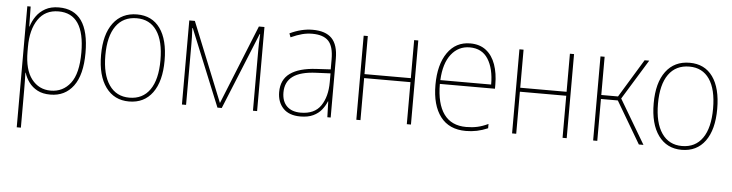

<svg xmlns="http://www.w3.org/2000/svg" viewBox="-47 -754 4580 1201"><g transform="rotate(5 2243.5 -153.0)"><path d="M83 232V-528H104L106 -403H108Q118 -437 139.5 -468Q161 -499 196 -518.5Q231 -538 281 -538Q471 -538 471 -269Q471 -131 418.5 -60.5Q366 10 274 10Q226 10 193 -7.5Q160 -25 139.5 -53Q119 -81 109 -113H107Q108 -88 108.5 -60.5Q109 -33 109 -4V232ZM274 -15Q351 -15 398 -76Q445 -137 445 -269Q445 -513 281 -513Q197 -513 153 -448Q109 -383 109 -275V-246Q109 -132 154.5 -73.5Q200 -15 274 -15Z M768 10Q675 10 622 -62.5Q569 -135 569 -265Q569 -394 622.5 -465.5Q676 -537 772 -537Q866 -537 917 -466Q968 -395 968 -264Q968 -134 915.5 -62Q863 10 768 10ZM768 -14Q852 -14 897 -78.5Q942 -143 942 -264Q942 -385 898 -449Q854 -513 772 -513Q687 -513 641.5 -449Q596 -385 596 -265Q596 -145 641 -79.5Q686 -14 768 -14Z M1100 0V-528H1135L1336 -30L1537 -528H1572V0H1546V-380Q1546 -399 1546.5 -423Q1547 -447 1549 -481H1546L1350 0H1323L1126 -482H1123Q1125 -451 1125.5 -425.5Q1126 -400 1126 -380V0Z M1844 10Q1773 10 1736 -29Q1699 -68 1699 -131Q1699 -209 1754.5 -249Q1810 -289 1918 -295L2008 -300V-363Q2008 -444 1976 -478Q1944 -512 1874 -512Q1842 -512 1811 -504Q1780 -496 1740 -478L1731 -502Q1804 -537 1874 -537Q1956 -537 1995 -496.5Q2034 -456 2034 -370V0H2013L2010 -99H2008Q1997 -71 1977 -46Q1957 -21 1924.5 -5.5Q1892 10 1844 10ZM1844 -14Q1931 -14 1970 -71.5Q2009 -129 2009 -220V-275L1920 -271Q1821 -267 1773.5 -232Q1726 -197 1726 -131Q1726 -75 1757 -44.5Q1788 -14 1844 -14Z M2195 0V-528H2221V-289H2512V-528H2538V0H2512V-264H2221V0Z M2883 10Q2778 10 2723.5 -61.5Q2669 -133 2669 -261Q2669 -388 2721 -463Q2773 -538 2864 -538Q2924 -538 2963.5 -507Q3003 -476 3022.5 -421Q3042 -366 3042 -295V-269H2696Q2696 -145 2743 -80Q2790 -15 2883 -15Q2921 -15 2953 -22Q2985 -29 3021 -46V-19Q2986 -4 2952.5 3Q2919 10 2883 10ZM2697 -293H3016Q3016 -393 2978 -453Q2940 -513 2863 -513Q2792 -513 2747 -456Q2702 -399 2697 -293Z M3173 0V-528H3199V-289H3490V-528H3516V0H3490V-264H3199V0Z M3682 0V-528H3708V-288H3813L3959 -528H3988L3834 -277L3998 0H3969L3814 -263H3708V0Z M4238 10Q4145 10 4092 -62.5Q4039 -135 4039 -265Q4039 -394 4092.5 -465.5Q4146 -537 4242 -537Q4336 -537 4387 -466Q4438 -395 4438 -264Q4438 -134 4385.5 -62Q4333 10 4238 10ZM4238 -14Q4322 -14 4367 -78.5Q4412 -143 4412 -264Q4412 -385 4368 -449Q4324 -513 4242 -513Q4157 -513 4111.5 -449Q4066 -385 4066 -265Q4066 -145 4111 -79.5Q4156 -14 4238 -14Z"/></g></svg>

Font: Noto Sans SemiCondensed Thin
Style: Regular
Weight: 100
Width: 4
Designer: Monotype Design Team
Foundry: Monotype Imaging Inc.
Version: Version 2.013; ttfautohint (v1.8.4.7-5d5b)